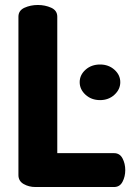

<svg xmlns="http://www.w3.org/2000/svg" viewBox="-20 -751 533 771"><path d="M122 0Q96 0 75 -12Q54 -24 54 -48V-684Q54 -709 78.5 -720Q103 -731 132 -731Q161 -731 185.5 -720Q210 -709 210 -684V-136H438Q461 -136 472 -115Q483 -94 483 -68Q483 -42 472 -21Q461 0 438 0ZM382 -492Q416 -492 439.5 -471Q463 -450 463 -421Q463 -392 439.5 -370.5Q416 -349 382 -349Q347 -349 323.5 -370.5Q300 -392 300 -421Q300 -450 323.5 -471Q347 -492 382 -492Z"/></svg>

Font: AkaAcidDosis
Style: ExtraBold
Weight: 800
Designer: Edgar Tolentino, Pablo Impallari, Igino Marini, Aka-Acid
Foundry: Edgar Tolentino, Pablo Impallari, Igino Marini, Aka-Acid
Version: Version 1.007